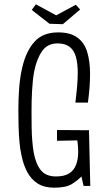

<svg xmlns="http://www.w3.org/2000/svg" viewBox="-20 -861 498 889"><path d="M65 -352Q65 -379 66 -405.5Q67 -432 69 -456.5Q71 -481 74.5 -504.5Q78 -528 83 -548Q100 -623 139 -667Q178 -711 249 -711Q306 -711 338.5 -687Q371 -663 384 -619.5Q397 -576 397 -518Q397 -488 394.5 -455Q392 -422 387 -386H329Q334 -426 337 -460.5Q340 -495 340 -524Q340 -567 331.5 -597.5Q323 -628 302.5 -644Q282 -660 246 -660Q199 -660 174 -623Q149 -586 138 -529Q134 -508 132 -486Q130 -464 128.5 -440.5Q127 -417 126.5 -393Q126 -369 126 -345Q126 -306 126.5 -271.5Q127 -237 129.5 -208Q132 -179 136 -155Q146 -101 169.5 -72.5Q193 -44 239 -44Q278 -44 300 -58Q322 -72 332 -97.5Q342 -123 342 -158Q342 -171 341 -184Q340 -197 338 -211L244 -209V-259L392 -258L398 0H367L357 -44Q340 -26 313 -9Q286 8 231 8Q185 8 155 -11Q125 -30 107 -63Q89 -96 80 -139Q73 -170 70 -204.5Q67 -239 66 -276Q65 -313 65 -352ZM271 -749 209 -751 127 -815 146 -841 240 -790 331 -839 351 -817Z"/></svg>

Font: Truculenta Light
Style: Regular
Weight: 300
Version: Version 1.002